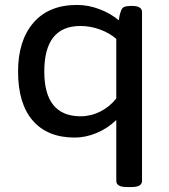

<svg xmlns="http://www.w3.org/2000/svg" viewBox="-20 -549 682 776"><path d="M495 207Q470 207 460 200.5Q450 194 450 182V-64Q415 -30 370.5 -11.5Q326 7 282 7Q172 7 112.5 -61.5Q53 -130 53 -260Q53 -385 115 -457Q177 -529 291 -529Q337 -529 382 -512Q427 -495 460 -467Q461 -476 463 -485Q465 -494 468 -502Q472 -517 482 -521Q492 -525 507 -525H514Q554 -525 554 -500V182Q554 194 544 200.5Q534 207 509 207ZM306 -79Q347 -79 385 -98Q423 -117 450 -151V-392Q422 -416 383.5 -430Q345 -444 305 -444Q159 -444 159 -260Q159 -79 306 -79Z"/></svg>

Font: Asap Semi Expanded Medium
Style: Regular
Weight: 500
Width: 6
Designer: Pablo Cosgaya
Foundry: Omnibus-Type
Version: Version 3.001; ttfautohint (v1.8.4.7-5d5b)